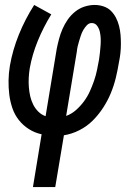

<svg xmlns="http://www.w3.org/2000/svg" viewBox="-20 -540 540 775"><path d="M113 215 148 2Q120 -4 96.5 -19Q73 -34 56 -55.5Q39 -77 30 -103.5Q21 -130 17.5 -158Q14 -186 14.5 -215.5Q15 -245 20 -275Q31 -338 56 -400Q81 -462 118 -520L187 -482Q155 -430 132.5 -375Q110 -320 100 -264Q97 -245 96 -226Q95 -207 96.5 -188Q98 -169 102 -151.5Q106 -134 114 -118Q122 -102 134.5 -89.5Q147 -77 164 -71L209 -343Q213 -363 218.5 -383.5Q224 -404 232.5 -423.5Q241 -443 253.5 -461Q266 -479 283.5 -493Q301 -507 321.5 -513.5Q342 -520 362 -520Q381 -520 398.5 -514Q416 -508 428 -496Q440 -484 448 -468.5Q456 -453 460.5 -435.5Q465 -418 466.5 -400Q468 -382 468 -363Q468 -344 466 -325.5Q464 -307 460 -288Q455 -257 447.5 -226Q440 -195 427.5 -164.5Q415 -134 396.5 -105.5Q378 -77 354.5 -53.5Q331 -30 300.5 -14.5Q270 1 238 6L203 215ZM247 -72Q269 -80 287 -96Q305 -112 319 -131Q333 -150 342.5 -171Q352 -192 359.5 -213.5Q367 -235 371.5 -257Q376 -279 380 -301Q382 -315 383.5 -329Q385 -343 386 -357Q387 -371 386.5 -384.5Q386 -398 383 -411.5Q380 -425 372 -436Q364 -447 350 -447Q339 -447 330.5 -438Q322 -429 316 -418.5Q310 -408 306.5 -397Q303 -386 299.5 -375Q296 -364 293.5 -353Q291 -342 290 -331Z"/></svg>

Font: Iosevka Medium Oblique
Style: Regular
Weight: 500
Italic angle: -9°
Monospace: yes
Designer: Belleve Invis
Foundry: Belleve Invis
Version: Version 32.5.0; ttfautohint (v1.8.4)